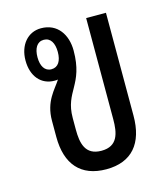

<svg xmlns="http://www.w3.org/2000/svg" viewBox="-90 -630 624 712"><g transform="rotate(-15 221.5 -274.0)"><path d="M232 10C330 10 380 -50 380 -156V-551H304V-163C304 -110 295 -61 232 -61C169 -61 160 -110 160 -162V-206C160 -309 228 -314 228 -447C228 -507 196 -558 132 -558C81 -558 46 -516 46 -457C46 -396 80 -357 131 -357C136 -357 140 -357 144 -358C123 -325 83 -291 83 -216V-154C83 -49 134 10 232 10ZM131 -401C105 -401 92 -424 92 -457C92 -491 105 -514 131 -514C157 -514 170 -491 170 -457C170 -423 157 -401 131 -401Z"/></g></svg>

Font: Noto Sans Thai Looped ExtraCondensed
Style: Regular
Weight: 400
Width: 2
Designer: Sasikarn Vongin, Ben Mitchell
Foundry: The Fontpad Ltd
Version: Version 1.001